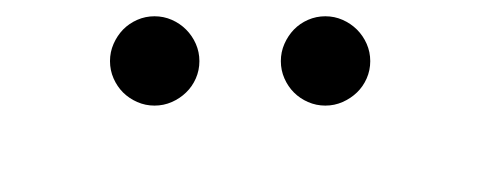

<svg xmlns="http://www.w3.org/2000/svg" viewBox="-20 -706 590 236"><path d="M169.9 -686Q181.2 -686 191.2 -681.6Q201.2 -677.2 208.7 -669.7Q216.3 -662.1 220.7 -652.1Q225.1 -642.1 225.1 -630.9Q225.1 -619.6 220.7 -609.6Q216.3 -599.6 208.7 -592.3Q201.2 -585 191.2 -580.6Q181.2 -576.2 169.9 -576.2Q158.7 -576.2 148.7 -580.6Q138.7 -585 131.3 -592.3Q124 -599.6 119.6 -609.6Q115.2 -619.6 115.2 -630.9Q115.2 -642.1 119.6 -652.1Q124 -662.1 131.3 -669.7Q138.7 -677.2 148.7 -681.6Q158.7 -686 169.9 -686ZM379.9 -686Q391.1 -686 401.1 -681.6Q411.1 -677.2 418.7 -669.7Q426.3 -662.1 430.7 -652.1Q435.1 -642.1 435.1 -630.9Q435.1 -619.6 430.7 -609.6Q426.3 -599.6 418.7 -592.3Q411.1 -585 401.1 -580.6Q391.1 -576.2 379.9 -576.2Q368.7 -576.2 358.6 -580.6Q348.6 -585 341.3 -592.3Q334 -599.6 329.6 -609.6Q325.2 -619.6 325.2 -630.9Q325.2 -642.1 329.6 -652.1Q334 -662.1 341.3 -669.7Q348.6 -677.2 358.6 -681.6Q368.7 -686 379.9 -686ZM0 -490.2Z"/></svg>

Font: Code New Roman
Style: Regular
Weight: 400
Monospace: yes
Designer: Sam Radian
Foundry: Code New Roman
Version: Version 2.00 November 29, 2014